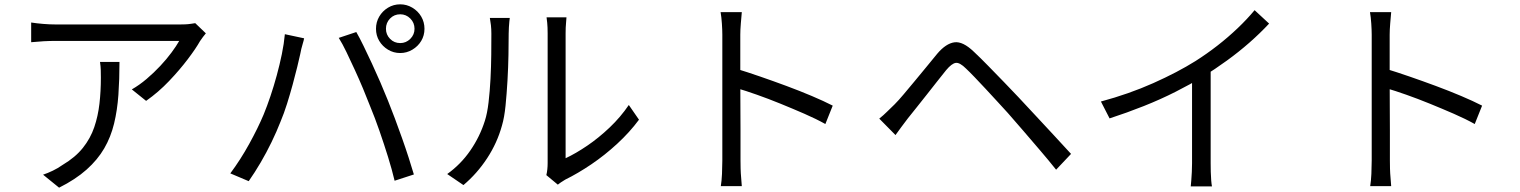

<svg xmlns="http://www.w3.org/2000/svg" viewBox="-20 -830 7020 887"><path d="M931 -676Q925 -669 917.5 -659Q910 -649 904 -640Q885 -606 847.5 -556.5Q810 -507 761 -455.5Q712 -404 655 -364L589 -417Q624 -437 657.5 -465.5Q691 -494 720.5 -525.5Q750 -557 772.5 -587.5Q795 -618 808 -641Q792 -641 756.5 -641Q721 -641 672.5 -641Q624 -641 569 -641Q514 -641 460 -641Q406 -641 359 -641Q312 -641 280 -641Q248 -641 238 -641Q210 -641 182 -639.5Q154 -638 124 -635V-726Q150 -722 180 -719.5Q210 -717 238 -717Q248 -717 281 -717Q314 -717 361.5 -717Q409 -717 465 -717Q521 -717 576.5 -717Q632 -717 681 -717Q730 -717 764.5 -717Q799 -717 812 -717Q822 -717 835.5 -717.5Q849 -718 862 -720Q875 -722 882 -723ZM532 -544Q532 -463 527 -392Q522 -321 507 -259Q492 -197 461.5 -144.5Q431 -92 380 -46.5Q329 -1 253 37L179 -23Q200 -30 224 -41.5Q248 -53 269 -68Q328 -103 363 -147Q398 -191 415.5 -242.5Q433 -294 439.5 -351.5Q446 -409 446 -471Q446 -490 445.5 -507Q445 -524 442 -544Z M1763 -697Q1763 -670 1782 -650.5Q1801 -631 1829 -631Q1856 -631 1875.5 -650.5Q1895 -670 1895 -697Q1895 -725 1875.5 -744.5Q1856 -764 1829 -764Q1801 -764 1782 -744.5Q1763 -725 1763 -697ZM1717 -697Q1717 -728 1732 -753.5Q1747 -779 1772.5 -794.5Q1798 -810 1829 -810Q1859 -810 1885 -794.5Q1911 -779 1926 -753.5Q1941 -728 1941 -697Q1941 -666 1926 -641Q1911 -616 1885 -600.5Q1859 -585 1829 -585Q1798 -585 1772.5 -600.5Q1747 -616 1732 -641Q1717 -666 1717 -697ZM1198 -301Q1214 -340 1229.5 -386Q1245 -432 1258.5 -481.5Q1272 -531 1282 -579.5Q1292 -628 1296 -672L1385 -653Q1383 -642 1379 -629.5Q1375 -617 1372 -604Q1369 -591 1367 -580Q1362 -557 1353 -520Q1344 -483 1332 -439Q1320 -395 1306 -350.5Q1292 -306 1276 -268Q1258 -222 1234.5 -173.5Q1211 -125 1184 -79Q1157 -33 1129 7L1044 -29Q1091 -92 1131.5 -165.5Q1172 -239 1198 -301ZM1690 -339Q1675 -378 1657 -421Q1639 -464 1619 -507.5Q1599 -551 1580.5 -589.5Q1562 -628 1545 -655L1626 -682Q1641 -656 1659.5 -618Q1678 -580 1698 -537Q1718 -494 1737 -450Q1756 -406 1772 -366Q1787 -329 1804 -283.5Q1821 -238 1837.5 -191.5Q1854 -145 1868 -101.5Q1882 -58 1892 -24L1803 5Q1791 -46 1772.5 -105.5Q1754 -165 1733 -225.5Q1712 -286 1690 -339Z M2504 -21Q2507 -33 2508.5 -47.5Q2510 -62 2510 -77Q2510 -87 2510 -121Q2510 -155 2510 -204.5Q2510 -254 2510 -312Q2510 -370 2510 -428.5Q2510 -487 2510 -538Q2510 -589 2510 -626Q2510 -663 2510 -676Q2510 -705 2508 -724.5Q2506 -744 2505 -750H2597Q2597 -744 2595 -724Q2593 -704 2593 -676Q2593 -662 2593 -626.5Q2593 -591 2593 -540.5Q2593 -490 2593 -432.5Q2593 -375 2593 -319Q2593 -263 2593 -215.5Q2593 -168 2593 -137Q2593 -106 2593 -99Q2640 -121 2693 -157Q2746 -193 2796.5 -241Q2847 -289 2885 -345L2932 -277Q2889 -219 2831.5 -166Q2774 -113 2712 -71Q2650 -29 2591 0Q2579 7 2570.5 13Q2562 19 2557 23ZM2046 -26Q2109 -71 2153 -135Q2197 -199 2220 -272Q2231 -306 2237 -357Q2243 -408 2246 -465.5Q2249 -523 2249.5 -577.5Q2250 -632 2250 -674Q2250 -696 2248 -713.5Q2246 -731 2243 -747H2335Q2334 -741 2333 -729.5Q2332 -718 2331 -704Q2330 -690 2330 -675Q2330 -633 2329 -576.5Q2328 -520 2324.5 -458.5Q2321 -397 2315.5 -342Q2310 -287 2299 -250Q2277 -170 2230.5 -99Q2184 -28 2121 25Z M3317 -88Q3317 -102 3317 -144.5Q3317 -187 3317 -245.5Q3317 -304 3317 -368.5Q3317 -433 3317 -494Q3317 -555 3317 -602Q3317 -649 3317 -670Q3317 -691 3315 -721Q3313 -751 3309 -774H3407Q3405 -752 3402.5 -722Q3400 -692 3400 -670Q3400 -631 3400 -576.5Q3400 -522 3400 -460.5Q3400 -399 3400.5 -338.5Q3401 -278 3401 -225.5Q3401 -173 3401 -136.5Q3401 -100 3401 -88Q3401 -72 3401.5 -51Q3402 -30 3404 -8.5Q3406 13 3407 30H3310Q3314 6 3315.5 -27Q3317 -60 3317 -88ZM3383 -512Q3432 -497 3491.5 -476.5Q3551 -456 3613 -433Q3675 -410 3730.5 -386.5Q3786 -363 3827 -342L3793 -257Q3750 -281 3696 -304.5Q3642 -328 3585.5 -351Q3529 -374 3476.5 -392.5Q3424 -411 3383 -423Z M4042 -282Q4062 -298 4077.5 -313.5Q4093 -329 4113 -348Q4131 -366 4154.5 -394Q4178 -422 4205.5 -455Q4233 -488 4260 -521Q4287 -554 4310 -582Q4350 -629 4389 -634.5Q4428 -640 4479 -591Q4509 -563 4545.5 -525.5Q4582 -488 4618.5 -450.5Q4655 -413 4684 -382Q4718 -346 4760 -300.5Q4802 -255 4846 -208Q4890 -161 4928 -119L4859 -46Q4824 -90 4784 -136.5Q4744 -183 4706 -227.5Q4668 -272 4636 -308Q4614 -332 4587 -361.5Q4560 -391 4533 -420Q4506 -449 4482.5 -473.5Q4459 -498 4443 -513Q4414 -542 4395.5 -539.5Q4377 -537 4351 -506Q4333 -484 4310 -454.5Q4287 -425 4262 -393.5Q4237 -362 4214 -333Q4191 -304 4174 -283Q4159 -264 4143.5 -242.5Q4128 -221 4117 -206Z M5066 -361Q5196 -396 5308 -446Q5420 -496 5503 -548Q5555 -581 5604.5 -619.5Q5654 -658 5698 -700Q5742 -742 5776 -783L5843 -721Q5801 -676 5752 -633Q5703 -590 5648.5 -550.5Q5594 -511 5535 -474Q5480 -441 5411 -406Q5342 -371 5264 -340Q5186 -309 5106 -283ZM5487 -506 5573 -532V-76Q5573 -57 5573.5 -36Q5574 -15 5575.5 3Q5577 21 5579 31H5481Q5482 21 5483.5 3Q5485 -15 5486 -36Q5487 -57 5487 -76Z M6317 -88Q6317 -102 6317 -144.5Q6317 -187 6317 -245.5Q6317 -304 6317 -368.5Q6317 -433 6317 -494Q6317 -555 6317 -602Q6317 -649 6317 -670Q6317 -691 6315 -721Q6313 -751 6309 -774H6407Q6405 -752 6402.5 -722Q6400 -692 6400 -670Q6400 -631 6400 -576.5Q6400 -522 6400 -460.5Q6400 -399 6400.5 -338.5Q6401 -278 6401 -225.5Q6401 -173 6401 -136.5Q6401 -100 6401 -88Q6401 -72 6401.5 -51Q6402 -30 6404 -8.5Q6406 13 6407 30H6310Q6314 6 6315.5 -27Q6317 -60 6317 -88ZM6383 -512Q6432 -497 6491.5 -476.5Q6551 -456 6613 -433Q6675 -410 6730.5 -386.5Q6786 -363 6827 -342L6793 -257Q6750 -281 6696 -304.5Q6642 -328 6585.5 -351Q6529 -374 6476.5 -392.5Q6424 -411 6383 -423Z"/></svg>

Font: Noto Sans HK
Style: Regular
Weight: 400
Designer: Ryoko NISHIZUKA 西塚涼子 (kana, bopomofo & ideographs); Paul D. Hunt (Latin, Greek & Cyrillic); Sandoll Communications 산돌커뮤니
Foundry: Adobe
Version: Version 2.004-H2;hotconv 1.0.118;makeotfexe 2.5.65603